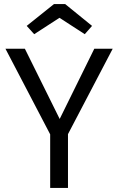

<svg xmlns="http://www.w3.org/2000/svg" viewBox="-20 -929 584 949"><path d="M316 -266V0H228V-265L7 -688H103L275 -341L446 -688H537ZM274 -841 149 -760 112 -801 247 -909H302L435 -801L399 -760Z"/></svg>

Font: FiraSans
Style: Regular
Weight: 350
Designer: Carrois Corporate & Edenspiekermann AG
Foundry: Carrois Corporate GbR & Edenspiekermann AG
Version: Version 3.106;PS 003.106;hotconv 1.0.70;makeotf.lib2.5.58329